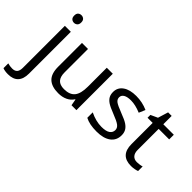

<svg xmlns="http://www.w3.org/2000/svg" viewBox="-169 -1248 2000 2000"><g transform="rotate(45 830.5 -248.5)"><path d="M22 240.2Q-23.9 240.2 -55.2 228V157.2Q-21.5 167 11.2 167Q49.3 167 67.1 146.2Q85 125.5 85 83V-536.1H172.9V80.1Q172.9 160.2 134.5 200.2Q96.2 240.2 22 240.2ZM78.1 -681.2Q78.1 -710.4 93 -723.6Q107.9 -736.8 129.9 -736.8Q150.4 -736.8 165.8 -723.6Q181.2 -710.4 181.2 -681.2Q181.2 -652.3 165.8 -638.7Q150.4 -625 129.9 -625Q107.9 -625 93 -638.7Q78.1 -652.3 78.1 -681.2Z M425.8 -536.1V-190.9Q425.8 -126 454.8 -94.5Q483.9 -63 544.9 -63Q627.4 -63 665 -108.9Q702.6 -154.8 702.6 -256.8V-536.1H791V0H718.8L706.1 -70.8H701.7Q677.7 -32.2 633.8 -11.2Q589.8 9.8 531.7 9.8Q435.1 9.8 386 -36.6Q336.9 -83 336.9 -185.1V-536.1Z M1310.1 -147.9Q1310.1 -72.8 1253.9 -31.5Q1197.8 9.8 1096.2 9.8Q990.2 9.8 927.7 -23.9V-104Q1016.1 -61 1098.1 -61Q1164.6 -61 1194.8 -82.5Q1225.1 -104 1225.1 -140.1Q1225.1 -171.9 1196 -193.8Q1167 -215.8 1092.8 -244.1Q1017.1 -273.4 986.3 -294.2Q955.6 -314.9 941.2 -340.8Q926.8 -366.7 926.8 -403.8Q926.8 -469.7 980.5 -507.8Q1034.2 -545.9 1127.9 -545.9Q1219.2 -545.9 1298.8 -509.8L1269 -439.9Q1187.5 -474.1 1122.1 -474.1Q1067.4 -474.1 1039.1 -456.8Q1010.7 -439.5 1010.7 -409.2Q1010.7 -379.9 1035.2 -360.6Q1059.6 -341.3 1148.9 -307.1Q1215.8 -282.2 1247.8 -260.7Q1279.8 -239.3 1294.9 -212.4Q1310.1 -185.5 1310.1 -147.9Z M1619.1 -62Q1636.2 -62 1659.2 -65.4Q1682.1 -68.8 1693.8 -73.2V-5.9Q1681.6 -0.5 1656 4.6Q1630.4 9.8 1604 9.8Q1446.8 9.8 1446.8 -155.8V-467.8H1371.1V-509.8L1447.8 -544.9L1482.9 -659.2H1535.2V-536.1H1689.9V-467.8H1535.2V-158.2Q1535.2 -111.8 1557.4 -86.9Q1579.6 -62 1619.1 -62Z"/></g></svg>

Font: Noto Sans Southeast Asian
Style: Regular
Weight: 400
Designer: Monotype Design Team
Foundry: Monotype Imaging Inc.
Version: Version 1.06 uh; ttfautohint (v1.4.1)